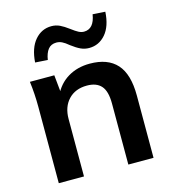

<svg xmlns="http://www.w3.org/2000/svg" viewBox="-110 -830 823 920"><g transform="rotate(-15 301.5 -370.0)"><path d="M68 0V-379Q68 -410 66 -442Q64 -474 60 -505H181L191 -405H179Q203 -458 250 -486.5Q297 -515 359 -515Q448 -515 493 -465Q538 -415 538 -309V0H413V-303Q413 -364 389.5 -390.5Q366 -417 319 -417Q261 -417 227 -381Q193 -345 193 -285V0ZM170 -584 108 -588Q113 -659 146 -697.5Q179 -736 228 -736Q250 -736 269 -727Q288 -718 312 -700Q333 -684 346.5 -677Q360 -670 373 -670Q423 -670 434 -740L496 -736Q492 -665 459 -626.5Q426 -588 377 -588Q355 -588 335.5 -597Q316 -606 291 -625Q272 -641 258.5 -647.5Q245 -654 231 -654Q204 -654 189.5 -635.5Q175 -617 170 -584Z"/></g></svg>

Font: Mulish ExtraLight
Style: Regular
Weight: 200
Designer: Vernon Adams
Foundry: Vernon Adams
Version: Version 3.603